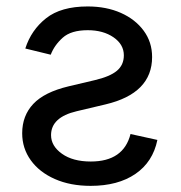

<svg xmlns="http://www.w3.org/2000/svg" viewBox="-20 -573 568 604"><path d="M59.6 -420.4Q78.1 -478.5 125 -515.6Q171.9 -552.7 255.9 -552.7Q314.5 -552.7 360.1 -532.5Q405.8 -512.2 432.1 -476.3Q458.5 -440.4 458.5 -393.6Q458.5 -279.3 312 -244.6L221.2 -223.1Q140.6 -204.1 140.6 -147.9Q140.6 -113.8 174.8 -89.4Q209 -64.9 265.6 -64.9Q368.7 -64.9 390.6 -151.4L475.1 -132.8Q460.9 -63.5 406 -25.9Q351.1 11.7 265.1 11.7Q201.2 11.7 152.6 -9.8Q104 -31.2 76.9 -68.8Q49.8 -106.4 49.8 -153.8Q49.8 -209 84.7 -246.1Q119.6 -283.2 195.3 -301.3L277.8 -320.8Q325.7 -332 347.7 -350.3Q369.6 -368.7 369.6 -398.9Q369.6 -433.1 337.2 -455.6Q304.7 -478 255.9 -478Q203.6 -478 177.2 -454.3Q150.9 -430.7 139.6 -400.9Z"/></svg>

Font: Inter
Style: Regular
Weight: 400
Designer: Rasmus Andersson
Foundry: rsms
Version: Version 4.001;git-9221beed3